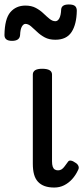

<svg xmlns="http://www.w3.org/2000/svg" viewBox="-53 -823 378 860"><path d="M190 17Q165 17 147 10.5Q129 4 117 -9Q105 -22 99.5 -42Q94 -62 94 -90V-489Q94 -502 104.5 -508.5Q115 -515 136 -515Q158 -515 169 -508.5Q180 -502 180 -489V-101Q180 -86 183 -77Q186 -68 192 -64Q198 -60 207 -60Q216 -60 223 -64.5Q230 -69 236.5 -78Q243 -87 252 -99Q256 -105 265 -103.5Q274 -102 285 -94Q294 -89 298 -80Q302 -71 297 -62Q286 -38 270 -20.5Q254 -3 234 7Q214 17 190 17ZM195 -645Q167 -645 147.5 -655.5Q128 -666 113 -680.5Q98 -695 85.5 -705.5Q73 -716 61 -716Q52 -716 45 -704Q38 -692 37 -666Q36 -653 27 -646.5Q18 -640 1 -640Q-33 -640 -33 -666Q-32 -739 -6.5 -768.5Q19 -798 61 -798Q88 -798 107.5 -787.5Q127 -777 141.5 -763Q156 -749 169 -738.5Q182 -728 195 -728Q206 -728 213 -741.5Q220 -755 221 -781Q223 -803 255 -803Q275 -803 283 -796Q291 -789 291 -775Q290 -714 267.5 -679.5Q245 -645 195 -645Z"/></svg>

Font: Playwrite PE
Style: Regular
Weight: 400
Designer: Veronika Burian, José Scaglione
Foundry: TypeTogether
Version: Version 1.002